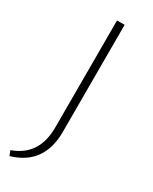

<svg xmlns="http://www.w3.org/2000/svg" viewBox="-220 -710 768 962"><g transform="rotate(30 164.0 -229.0)"><path d="M150 -38V-658H194V-38Q194 150 23 200L12 172Q150 123 150 -38Z"/></g></svg>

Font: EauTestSC Light
Style: Regular
Weight: 300
Designer: Christian Thalmann (Catharsis Fonts)
Version: Version 0.001;PS 000.001;hotconv 1.0.88;makeotf.lib2.5.64775